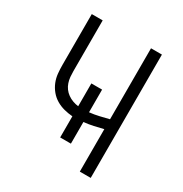

<svg xmlns="http://www.w3.org/2000/svg" viewBox="-171 -863 942 991"><g transform="rotate(30 300.0 -367.5)"><path d="M444 0V-253Q417 -246 389 -240Q361 -234 332 -231V-102H268V-228Q242 -230 217 -236.5Q192 -243 170 -256Q148 -269 131.5 -289Q115 -309 105.5 -332.5Q96 -356 93.5 -381.5Q91 -407 91 -433V-735H156V-433Q156 -416 157.5 -399Q159 -382 164.5 -365.5Q170 -349 180 -335.5Q190 -322 204 -312Q218 -302 234.5 -296Q251 -290 268 -288V-424H332V-289Q361 -292 388.5 -298.5Q416 -305 444 -312V-735H509V0Z"/></g></svg>

Font: Iosevka Aile Light
Style: Regular
Weight: 300
Designer: Belleve Invis
Foundry: Belleve Invis
Version: Version 27.3.5; ttfautohint (v1.8.4)